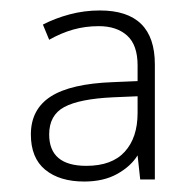

<svg xmlns="http://www.w3.org/2000/svg" viewBox="-20 -742 369 367"><path d="M171 -722Q276 -722 276 -619V-399H248L243 -445Q230 -424 204 -409.5Q178 -395 141 -395Q94 -395 66.5 -417.5Q39 -440 39 -485Q39 -533 77 -557.5Q115 -582 196 -585L243 -587V-617Q243 -656 223 -674Q203 -692 169 -692Q143 -692 120 -685.5Q97 -679 74 -666L62 -695Q85 -707 113 -714.5Q141 -722 171 -722ZM196 -556Q132 -553 103 -537.5Q74 -522 74 -485Q74 -425 145 -425Q194 -425 218.5 -452Q243 -479 243 -526V-558Z"/></svg>

Font: Noto Sans Khmer UI ExtraLight
Style: Regular
Weight: 200
Designer: Danh Hong and the Monotype Design Team
Foundry: Monotype Imaging Inc.
Version: Version 2.002; ttfautohint (v1.8.4.7-5d5b)